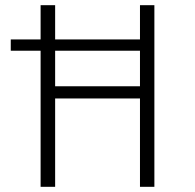

<svg xmlns="http://www.w3.org/2000/svg" viewBox="-20 -720 750 740"><path d="M21.5 -568H136.5V-700H192.5V-568H519.5V-700H575V0H519.5V-340.5H192.5V0H136.5V-524.5H21.5ZM192.5 -387.5H519.5V-524.5H192.5Z"/></svg>

Font: League Mono UltraLight
Style: Regular
Weight: 200
Width: 6
Designer: Tyler Finck
Foundry: The League of Moveable Type / Tyler Finck
Version: Version 2.210